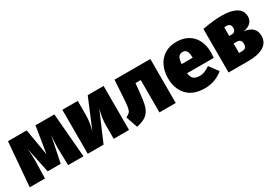

<svg xmlns="http://www.w3.org/2000/svg" viewBox="26 -1276 2882 2018"><g transform="rotate(-30 1466.5 -267.0)"><path d="M662 0H476L472 -154Q471 -175 471 -215Q471 -284 480 -365L415 -51H257L191 -365Q200 -299 200 -221Q200 -177 199 -154L195 0H10L54 -534H281L336 -212L388 -534H617Z M1215 0H1029V-160Q1029 -249 1057 -352L906 0H714V-534H901V-370Q901 -274 873 -178L1022 -534H1215Z M1782 -534V0H1584V-393H1520L1513 -317Q1502 -195 1486 -134.5Q1470 -74 1429.5 -38.5Q1389 -3 1305 13L1257 -127Q1290 -144 1303 -159Q1316 -174 1322.5 -208Q1329 -242 1334 -324L1347 -534Z M2365 -211H2041Q2049 -157 2074.5 -138.5Q2100 -120 2148 -120Q2176 -120 2205 -131.5Q2234 -143 2269 -167L2349 -59Q2252 20 2129 20Q1987 20 1914 -58.5Q1841 -137 1841 -266Q1841 -346 1871.5 -411.5Q1902 -477 1962 -515.5Q2022 -554 2107 -554Q2186 -554 2245 -521Q2304 -488 2336.5 -425Q2369 -362 2369 -274Q2369 -249 2365 -211ZM2174 -330Q2173 -377 2159.5 -403Q2146 -429 2111 -429Q2078 -429 2061.5 -406Q2045 -383 2040 -323H2174Z M2916 -161Q2916 -81 2849.5 -40.5Q2783 0 2669 0H2423V-529Q2562 -554 2655 -554Q2769 -554 2831.5 -517.5Q2894 -481 2894 -409Q2894 -364 2865 -334.5Q2836 -305 2779 -295Q2916 -278 2916 -161ZM2621 -434V-329H2651Q2674 -329 2687.5 -343Q2701 -357 2701 -382Q2701 -407 2688 -421Q2675 -435 2650 -435Q2634 -435 2621 -434ZM2714 -181Q2714 -208 2700.5 -222.5Q2687 -237 2661 -237H2621V-123H2661Q2714 -123 2714 -181Z"/></g></svg>

Font: Fira Sans Black
Style: Regular
Weight: 900
Designer: Carrois Corporate & Edenspiekermann AG
Foundry: Carrois Corporate GbR & Edenspiekermann AG
Version: Version 4.203